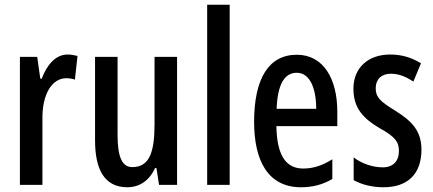

<svg xmlns="http://www.w3.org/2000/svg" viewBox="-20 -780 1828 810"><path d="M265 -550C215 -550 178 -507 156 -448H150L137 -540H64V0H159V-280C158 -379 197 -450 260 -450C272 -450 286 -448 296 -444L307 -544C291 -548 278 -550 265 -550Z M727 -540H632V-256C632 -135 609 -75 538 -75C495 -75 476 -118 476 -210V-540H381V-188C381 -66 420 10 517 10C569 10 611 -19 634 -71H640L651 0H727Z M949 0V-760H854V0Z M1232 -549C1114 -549 1052 -449 1052 -266C1052 -106 1108 10 1250 10C1298 10 1342 -1 1382 -25V-108C1339 -81 1301 -69 1259 -69C1184 -69 1148 -128 1146 -248H1403V-309C1403 -447 1345 -549 1232 -549ZM1232 -473C1288 -473 1314 -406 1314 -321H1147C1151 -426 1181 -473 1232 -473Z M1758 -149C1758 -233 1711 -273 1646 -314C1582 -353 1565 -371 1565 -408C1565 -445 1589 -469 1629 -469C1665 -469 1694 -455 1724 -436L1756 -513C1715 -538 1674 -550 1626 -550C1533 -550 1471 -494 1471 -406C1471 -323 1513 -280 1582 -239C1648 -203 1663 -180 1663 -143C1663 -100 1638 -74 1595 -74C1549 -74 1503 -92 1472 -116V-20C1505 -2 1547 10 1598 10C1698 10 1758 -44 1758 -149Z"/></svg>

Font: Noto Sans Gurmukhi UI ExtraCondensed Medium
Style: Regular
Weight: 500
Width: 2
Designer: Jelle Bosma - Monotype Design Team
Foundry: Monotype Imaging Inc.
Version: Version 2.004